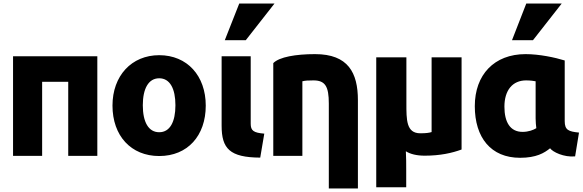

<svg xmlns="http://www.w3.org/2000/svg" viewBox="-20 -863 3304 1089"><path d="M532 -544V21H367V-399H219V21H54V-544Z M1147 -264C1147 -93 1044 22 883 22C723 22 618 -93 618 -264C618 -433 726 -550 883 -550C1042 -550 1147 -433 1147 -264ZM975 -266C975 -360 944 -419 883 -419C822 -419 790 -360 790 -266C790 -171 822 -113 883 -113C944 -113 975 -172 975 -266Z M1479 -105 1456 31C1283 30 1237 -20 1237 -150V-544H1402V-161C1402 -122 1418 -110 1479 -105ZM1374 -635H1255L1337 -843H1537Z M1530 21V-505C1564 -540 1658 -556 1767 -556C1955 -556 2010 -450 2010 -295V206H1845V-276C1845 -372 1825 -407 1758 -407C1725 -407 1712 -406 1695 -402V21Z M2389 20C2344 20 2307 11 2282 -5C2284 30 2284 66 2284 104V199H2114V-538H2285V-277C2285 -184 2284 -107 2364 -107C2399 -107 2415 -110 2428 -114V-538H2598V-15C2544 5 2476 20 2389 20Z M3100 -22C3067 5 3021 32 2930 32C2764 32 2673 -83 2673 -261C2673 -439 2783 -556 2961 -556C3039 -556 3128 -537 3183 -520V-176C3183 -125 3205 -117 3264 -111L3242 24C3178 30 3115 -1 3100 -22ZM3018 -191V-402C3010 -404 2986 -407 2964 -407C2887 -407 2841 -351 2841 -258C2841 -171 2873 -115 2944 -115C2978 -115 3006 -126 3022 -136C3020 -152 3018 -171 3018 -191ZM3003 -635H2884L2965 -843H3166Z"/></svg>

Font: Repo ExtraBold
Style: Bold
Weight: 700
Designer: Stefan Peev
Foundry: Context Ltd
Version: Version 1.502